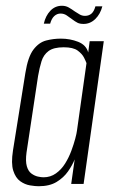

<svg xmlns="http://www.w3.org/2000/svg" viewBox="-20 -638 397 666"><path d="M114 8Q102 8 84 5Q66 2 50 -9.5Q34 -21 26 -46Q18 -71 25 -116L68 -385Q77 -441 96 -466Q115 -491 140 -497.5Q165 -504 191 -504Q223 -504 251 -493Q279 -482 286 -456L291 -495H340L270 0H227L239 -85Q231 -65 216 -43.5Q201 -22 176.5 -7Q152 8 114 8ZM131 -23Q155 -23 174 -36.5Q193 -50 206 -71Q219 -92 227.5 -115Q236 -138 241 -157Q246 -176 247 -185L280 -419Q278 -425 271.5 -438Q265 -451 249.5 -462.5Q234 -474 201 -474Q166 -474 148.5 -461Q131 -448 124 -425.5Q117 -403 112 -374L72 -109Q68 -79 73 -61.5Q78 -44 89 -36Q100 -28 111.5 -25.5Q123 -23 131 -23ZM270 -555Q257 -555 249 -559Q241 -563 229 -572Q221 -578 211.5 -584.5Q202 -591 190 -591Q178 -591 168.5 -582.5Q159 -574 154 -556H132Q138 -583 154.5 -600.5Q171 -618 195 -618Q208 -618 218.5 -612Q229 -606 240 -598Q249 -592 257 -587.5Q265 -583 275 -583Q288 -583 297 -590.5Q306 -598 311 -616H335Q328 -589 310.5 -572Q293 -555 270 -555Z"/></svg>

Font: Alumni Sans Thin Light
Style: Italic
Weight: 300
Italic angle: -8°
Version: Version 1.016